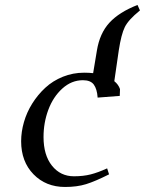

<svg xmlns="http://www.w3.org/2000/svg" viewBox="-20 -744 582 771"><path d="M64.9 -176.8Q64.9 -214.8 76.2 -253.9Q87.4 -293 109.6 -328.4Q131.8 -363.8 161.9 -391.6Q191.9 -419.4 232.4 -435.8Q272.9 -452.1 317.9 -452.1Q338.9 -452.1 354 -450.2L369.1 -541Q380.4 -610.4 419.4 -652.8Q458.5 -695.3 532.2 -724.1L542 -702.1Q495.6 -664.6 481.2 -635.3Q466.8 -606 457 -542L439 -418Q455.6 -404.8 461.9 -386.2L460.9 -358.9L372.1 -352.1Q369.6 -386.7 356.7 -404.3Q343.8 -421.9 313 -421.9Q267.1 -421.9 230.2 -388.4Q193.4 -355 174.1 -303.2Q154.8 -251.5 154.8 -193.8Q154.8 -121.1 188.7 -78.6Q222.7 -36.1 276.9 -36.1Q314.5 -36.1 344.2 -43.7Q374 -51.3 410.2 -67.9L418 -43.9Q361.8 -15.6 325.4 -4.4Q289.1 6.8 241.2 6.8Q164.1 6.8 114.5 -44.2Q64.9 -95.2 64.9 -176.8Z"/></svg>

Font: Dehuti Alt
Style: Bold-Italic
Weight: 700
Version: Version 1.2